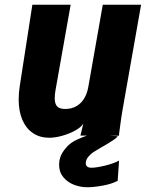

<svg xmlns="http://www.w3.org/2000/svg" viewBox="-20 -570 640 807"><path d="M58.5 -152.5Q58.5 -179 63 -208L116 -550H277L213.5 -192Q210 -173 210 -157Q210 -133.5 220.2 -122.8Q230.5 -112 253.5 -112Q292 -112 317.8 -136.2Q343.5 -160.5 351.5 -206.5L412 -550H573L496 -113.5Q489.5 -77 484.5 -37.5L479.5 0.5H439.5L474.5 2.5Q472 8 459 17Q446 26 430 35.5Q414 45 404 50.5Q382 63.5 372.8 69.2Q363.5 75 352 88Q340.5 101 340.5 115.5Q340.5 135 364.5 135Q385 135 421.8 126Q458.5 117 480.5 105L474.5 190Q449 203.5 411.5 210.2Q374 217 346.5 217Q318.5 217 291.5 206.8Q264.5 196.5 246.5 175.2Q228.5 154 228.5 123Q228.5 114 230 104Q234 82 248.5 62.5Q263 43 279 31Q289 23.5 307.8 15Q326.5 6.5 345.5 0H318L330 -50Q320.5 -35 296.2 -21.5Q272 -8 242 0.5Q212 9 186.5 9Q148 9 119 -10.2Q90 -29.5 74.2 -65.8Q58.5 -102 58.5 -152.5Z"/></svg>

Font: JuliaMono Black
Style: Italic
Weight: 900
Italic angle: -9°
Monospace: yes
Designer: cormullion
Foundry: corm
Version: Version 0.057; ttfautohint (v1.8.4)